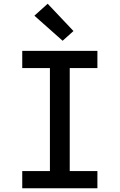

<svg xmlns="http://www.w3.org/2000/svg" viewBox="-20 -1007 640 1027"><path d="M99 0V-92H247V-643H99V-735H501V-643H353V-92H501V0ZM315 -789 164 -923 235 -987 373 -841Z"/></svg>

Font: Iosevka Semibold Extended
Style: Regular
Weight: 600
Width: 7
Monospace: yes
Designer: Belleve Invis
Foundry: Belleve Invis
Version: Version 32.5.0; ttfautohint (v1.8.4)